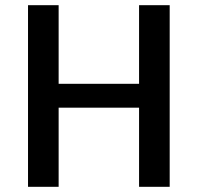

<svg xmlns="http://www.w3.org/2000/svg" viewBox="-20 -720 763 740"><path d="M88 -700H206V-397H516V-700H634V0H516V-305H206V0H88Z"/></svg>

Font: KoHo SemiBold
Style: Regular
Weight: 600
Designer: Cadson Demak & Katatrad Team
Foundry: Cadson Demak Co.,Ltd.
Version: Version 1.000; ttfautohint (v1.6)